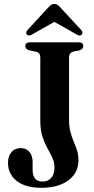

<svg xmlns="http://www.w3.org/2000/svg" viewBox="-20 -904 460 936"><path d="M362.5 -123Q362.5 -61.5 313.5 -25Q264.5 11.5 182 11.5Q104 11.5 61.5 -22Q19 -55.5 19 -110.5Q19 -142.5 35.8 -162.2Q52.5 -182 82.5 -182Q107 -182 123 -164Q139 -146 139 -114.5V-76.5Q139 -49.5 150.2 -34.2Q161.5 -19 188.5 -19Q214.5 -19 230 -36.8Q245.5 -54.5 245.5 -88.5Q245.5 -113.5 235 -135.5Q224.5 -157.5 211 -181.8Q197.5 -206 187 -237.8Q176.5 -269.5 176.5 -313.5V-623Q176.5 -646.5 157 -651.5L120 -659.5Q103.5 -665 103.5 -679Q103.5 -697.5 125 -697.5H364Q386 -697.5 386 -679Q386 -665.5 368 -658.5L337 -652.5Q316.5 -645.5 316.5 -626V-321.5Q316.5 -286 323.5 -260.2Q330.5 -234.5 339.5 -213.5Q348.5 -192.5 355.5 -171Q362.5 -149.5 362.5 -123ZM138 -737Q121.5 -726 112 -734.5Q108.5 -737.5 108 -744Q107.5 -750.5 114 -757.5L211.5 -863.5Q220.5 -873 227.2 -878.8Q234 -884.5 244.5 -884.5Q255.5 -884.5 262.5 -879Q269.5 -873.5 278 -863.5L376 -757.5Q382.5 -750.5 381.8 -744.2Q381 -738 377.5 -734.5Q368.5 -726 352 -737L245 -797.5Z"/></svg>

Font: Fraunces 144pt Soft SemiBold
Style: Regular
Weight: 600
Version: Version 1.000;[b76b70a41]